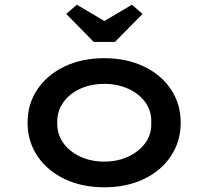

<svg xmlns="http://www.w3.org/2000/svg" viewBox="-20 -785 885 815"><path d="M423 10Q328 10 254.5 -25Q181 -60 139 -122.5Q97 -185 97 -264Q97 -344 139 -406Q181 -468 254.5 -503Q328 -538 423 -538Q517 -538 590.5 -503Q664 -468 705.5 -406Q747 -344 747 -264Q747 -185 705.5 -122.5Q664 -60 590.5 -25Q517 10 423 10ZM423 -99Q479 -99 525 -120.5Q571 -142 597.5 -179Q624 -216 622 -264Q624 -313 597.5 -350Q571 -387 525 -408Q479 -429 423 -429Q366 -429 320 -408Q274 -387 248 -349.5Q222 -312 223 -264Q222 -216 248 -179Q274 -142 320 -120.5Q366 -99 423 -99ZM378 -607 261 -726 306 -765 438 -687H408L540 -765L585 -726L468 -607Z"/></svg>

Font: Lexend Mega Medium
Style: Regular
Weight: 500
Version: Version 1.007